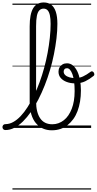

<svg xmlns="http://www.w3.org/2000/svg" viewBox="-101 -1039 786 1559"><path d="M-57 17Q-69 17 -75 9.5Q-81 2 -81 -7Q-81 -16 -75 -23.5Q-69 -31 -57 -31Q-25 -31 6 -48Q37 -65 66.5 -96Q96 -127 123 -169.5Q150 -212 174.5 -262.5Q199 -313 220 -370Q241 -427 257.5 -487.5Q274 -548 285.5 -609.5Q297 -671 303.5 -731Q310 -791 310 -845Q310 -856 318.5 -862Q327 -868 337.5 -868Q348 -868 356.5 -862Q365 -856 365 -845Q365 -789 357.5 -726.5Q350 -664 337 -599Q324 -534 305 -470Q286 -406 262 -345.5Q238 -285 210 -230.5Q182 -176 150.5 -131Q119 -86 85.5 -53Q52 -20 16 -1.5Q-20 17 -57 17ZM319 19Q280 19 247.5 4.5Q215 -10 190.5 -39Q166 -68 153 -111.5Q140 -155 140 -212V-825Q140 -924 168 -971.5Q196 -1019 254 -1019Q291 -1019 315.5 -1000Q340 -981 352.5 -942.5Q365 -904 365 -845Q365 -833 356.5 -826.5Q348 -820 337.5 -820Q327 -820 318.5 -826.5Q310 -833 310 -845Q310 -888 304 -915Q298 -942 285.5 -955.5Q273 -969 253 -969Q233 -969 219 -955.5Q205 -942 198.5 -910.5Q192 -879 192 -825V-217Q192 -171 200.5 -136.5Q209 -102 225.5 -78Q242 -54 266.5 -42Q291 -30 324 -30Q350 -30 373.5 -38.5Q397 -47 417.5 -63Q438 -79 454 -102.5Q470 -126 481.5 -155.5Q493 -185 499 -221Q505 -257 505 -299Q505 -388 487 -436.5Q469 -485 443 -485Q429 -485 422.5 -477Q416 -469 416 -458Q416 -441 429 -429Q442 -417 463.5 -411Q485 -405 512 -405Q544 -405 572.5 -418Q601 -431 636 -457Q643 -462 650 -459Q657 -456 661 -449Q665 -442 665 -434.5Q665 -427 658 -422Q626 -396 591 -379Q556 -362 510 -362Q472 -362 441 -373.5Q410 -385 392 -406Q374 -427 374 -457Q374 -477 382.5 -492Q391 -507 406.5 -516Q422 -525 443 -525Q470 -525 491 -507.5Q512 -490 526.5 -460Q541 -430 548.5 -390Q556 -350 556 -304Q556 -257 549 -215Q542 -173 528.5 -137Q515 -101 494.5 -72.5Q474 -44 448 -23.5Q422 -3 390 8Q358 19 319 19ZM0 490H639V500H0ZM0 -20H639V0H0ZM0 -505H639V-500H0ZM0 -1010H639V-1000H0Z"/></svg>

Font: Playwrite ES Deco Guides
Style: Regular
Weight: 400
Designer: Veronika Burian, José Scaglione
Foundry: TypeTogether
Version: Version 1.003